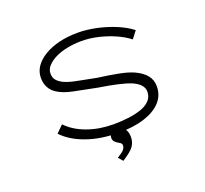

<svg xmlns="http://www.w3.org/2000/svg" viewBox="-119 -676 1035 968"><g transform="rotate(-20 398.5 -192.0)"><path d="M413 10Q316 10 240 -17Q164 -44 120 -91L157 -128Q198 -85 262.5 -62Q327 -39 402 -39Q444 -39 483 -44Q522 -49 552 -59.5Q582 -70 600 -89Q618 -108 618 -136Q618 -176 560 -201Q532 -212 489.5 -221.5Q447 -231 389 -240Q318 -254 266.5 -264.5Q215 -275 186 -294Q162 -308 149.5 -331Q137 -354 137 -384Q137 -417 156 -444.5Q175 -472 209.5 -492.5Q244 -513 289.5 -524Q335 -535 389 -535Q436 -535 488 -524Q540 -513 588 -493Q636 -473 669 -447L639 -408Q610 -431 569.5 -449Q529 -467 483.5 -478Q438 -489 391 -489Q354 -489 317.5 -482Q281 -475 253 -461.5Q225 -448 207.5 -429.5Q190 -411 190 -388Q190 -367 200 -354Q210 -341 230 -330Q255 -317 298 -308.5Q341 -300 402 -288Q463 -280 512.5 -270.5Q562 -261 593 -247Q632 -229 652 -204Q672 -179 672 -145Q672 -96 640 -61.5Q608 -27 550 -8.5Q492 10 413 10ZM385 151 364 127Q380 117 390 109.5Q400 102 405 93.5Q410 85 410 78Q410 67 401.5 62Q393 57 389 54Q383 51 375 43Q367 35 367 22Q367 6 378.5 -2.5Q390 -11 403 -11Q428 -11 445 3Q462 17 462 50Q462 70 455 85.5Q448 101 436.5 112Q425 123 412 132.5Q399 142 385 151Z"/></g></svg>

Font: Lexend Zetta ExtraLight
Style: Regular
Weight: 250
Version: Version 1.007